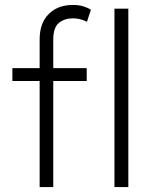

<svg xmlns="http://www.w3.org/2000/svg" viewBox="-20 -755 623 775"><path d="M140 0V-596Q140 -662 176.8 -698.5Q213.5 -735 274 -735Q299 -735 317 -729.2Q335 -723.5 347 -716L331 -667Q316 -674.5 302 -677.8Q288 -681 275 -681Q240.5 -681 217.8 -662.5Q195 -644 195 -595V-480H330V-428H195V0ZM30 -428V-480H153V-428ZM442 0V-720H498V0Z"/></svg>

Font: Geologica Roman Thin
Style: Regular
Weight: 250
Designer: Sindre Bremnes, Frode Helland
Foundry: Monokrom Skriftforlag AS
Version: Version 1.010;gftools[0.9.28]